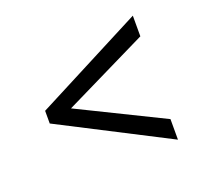

<svg xmlns="http://www.w3.org/2000/svg" viewBox="-98 -677 865 790"><g transform="rotate(-20 334.0 -282.5)"><path d="M554.5 -10.5 81.5 -253.5V-309L554.5 -553.5V-463L185 -282L554.5 -100.5Z"/></g></svg>

Font: Merriweather 28pt SemiBold
Style: Regular
Weight: 600
Version: Version 2.100